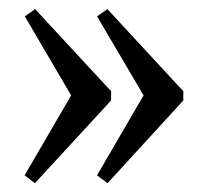

<svg xmlns="http://www.w3.org/2000/svg" viewBox="-20 -426 457 427"><path d="M219.2 -18.6 195.8 -36.1 299.3 -213.9 195.8 -389.6 218.8 -405.8 387.7 -223.1V-202.6ZM57.6 -18.6 34.7 -36.1 138.2 -213.9 35.2 -389.6 58.1 -405.8 227.1 -223.1V-202.6Z"/></svg>

Font: Elstob 8pt Medium
Style: Regular
Weight: 500
Designer: Peter S. Baker
Version: Version 1.015